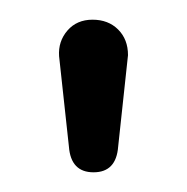

<svg xmlns="http://www.w3.org/2000/svg" viewBox="-20 -470 190 195"><path d="M100 -321Q98 -295 75 -295Q52 -295 50 -321L40 -413Q39 -428 48.5 -439Q58 -450 74 -450Q90 -450 100 -440Q110 -430 110 -414Z"/></svg>

Font: Dongle
Style: Bold
Weight: 700
Designer: Yanghee Ryu
Foundry: Yanghee Ryu
Version: Version 2.000